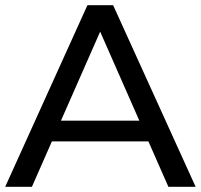

<svg xmlns="http://www.w3.org/2000/svg" viewBox="-21 -720 774 740"><path d="M102 0 179 -175H551L628 0H733L415 -700H316L-1 0ZM214 -255 365 -598 516 -255Z"/></svg>

Font: Malon Grotesk Med
Style: Regular
Weight: 500
Designer: Julieta Ulanovsky
Foundry: Julieta Ulanovsky
Version: Version 7.200